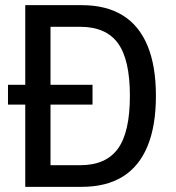

<svg xmlns="http://www.w3.org/2000/svg" viewBox="-20 -725 682 745"><path d="M78 0V-705H297Q392 -705 456 -665.5Q520 -626 552.5 -547.5Q585 -469 585 -353Q585 -237 552.5 -158Q520 -79 456 -39.5Q392 0 297 0ZM176 -84H291Q391 -84 437.5 -148Q484 -212 484 -353Q484 -494 437.5 -557.5Q391 -621 291 -621H176ZM11 -319V-396H339V-319Z"/></svg>

Font: Nunito Sans 10pt Condensed SemiBold
Style: Regular
Weight: 600
Width: 3
Designer: Vernon Adams
Foundry: Vernon Adams
Version: Version 3.101;gftools[0.9.27]